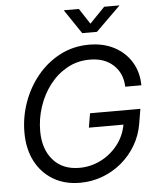

<svg xmlns="http://www.w3.org/2000/svg" viewBox="-62 -991 853 1054"><g transform="rotate(-5 365.0 -463.5)"><path d="M336.9 11.7Q251.5 11.7 188.2 -26.4Q125 -64.5 90.3 -132.1Q55.7 -199.7 55.7 -289.1Q55.7 -375 84.5 -455.6Q113.3 -536.1 166 -600.1Q218.8 -664.1 291.3 -701.7Q363.8 -739.3 451.2 -739.3Q529.8 -739.3 589.6 -707.8Q649.4 -676.3 683.3 -620.6Q717.3 -564.9 717.8 -492.2H628.9Q627 -565.4 578.1 -611.3Q529.3 -657.2 447.8 -657.2Q378.4 -657.2 322.3 -625.7Q266.1 -594.2 225.8 -541.5Q185.5 -488.8 164.1 -423.3Q142.6 -357.9 142.6 -290.5Q142.6 -190.4 195.1 -130.4Q247.6 -70.3 340.3 -70.3Q401.9 -70.3 457 -97.7Q512.2 -125 550.8 -173.6Q589.4 -222.2 601.1 -285.6H410.6L423.8 -363.8H701.2L687.5 -282.2Q676.8 -218.8 645 -165Q613.3 -111.3 565.7 -71.5Q518.1 -31.7 459.5 -10Q400.9 11.7 336.9 11.7ZM412.6 -939.5 468.8 -853.5 552.2 -939.5H636.2V-939L500.5 -805.7H419.4L329.6 -939V-939.5Z"/></g></svg>

Font: Inter Display
Style: Italic
Weight: 400
Italic angle: -9.39999°
Designer: Rasmus Andersson
Foundry: rsms
Version: Version 4.000;git-a52131595